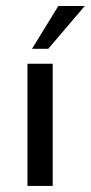

<svg xmlns="http://www.w3.org/2000/svg" viewBox="-20 -615 300 635"><path d="M85.9 -453.6H139.6L260.3 -595.2H172.9ZM70.8 0H154.3V-404.3H70.8Z"/></svg>

Font: Now Medium
Style: Regular
Weight: 500
Designer: Alfredo Marco Pradil
Foundry: Alfredo Marco Pradil
Version: Version 1.200;hotconv 1.0.109;makeotfexe 2.5.65596